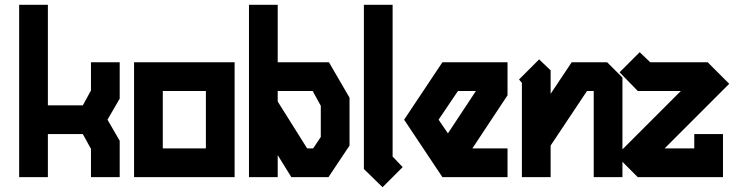

<svg xmlns="http://www.w3.org/2000/svg" viewBox="-20 -740 3066 802"><path d="M60 -720H180V-300H326L360 -362V-480H480V-328L429 -240L480 -152V0H360V-118L326 -180H180V0H60Z M540 -480H960V0H540ZM660 -360V-120H840V-360Z M1020 -720H1140V-480H1354L1440 -332V-132L1352 0H1197L1140 -92V0H1020ZM1140 -360V-316L1263 -120H1288L1320 -168V-298L1286 -360Z M1500 -720H1620V-86L1662 -42L1578 42L1500 -34Z M1828 -480H2100V-342L1953 -120H2100V0H1828L1668 -240ZM1893 -360 1812 -240 1851 -183 1968 -360Z M2232 -492 2280 -446V-348L2368 -480H2516L2580 -416V0H2460V-360H2432L2280 -132V0H2160V-394L2148 -408Z M2652 -522 2696 -480H2936L3026 -390L2756 -120H2880V-180H3000V0H2644L2554 -90L2824 -360H2644L2568 -438Z"/></svg>

Font: SOV_raksil
Style: Book
Weight: 400
Version: Version 1.00